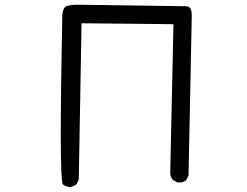

<svg xmlns="http://www.w3.org/2000/svg" viewBox="-20 -762 1040 808"><path d="M272.5 25.4Q256.8 23.4 244.1 13.7Q228.5 -19.5 242.2 -699.2Q245.1 -731.4 261.7 -736.8Q278.3 -742.2 307.6 -742.2Q741.2 -736.3 764.2 -735.8Q787.1 -735.4 787.1 -697.3L773.4 -23.4L763.7 -3.9Q749 7.8 727.5 5.9L708 -3.9Q698.2 -15.6 696.3 -31.2L710 -660.2L323.2 -664.1L311.5 -5.9L301.8 13.7Q288.1 23.4 272.5 25.4Z"/></svg>

Font: JasonHandwriting2
Style: Regular
Weight: 400
Version: Version 1.05.10